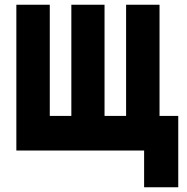

<svg xmlns="http://www.w3.org/2000/svg" viewBox="-20 -635 790 810"><path d="M588 155V0H49V-615H190V-146H281V-615H421V-146H512V-615H653V-146H732V155Z"/></svg>

Font: Martian Mono SemiExpanded
Style: Bold
Weight: 700
Width: 6
Designer: Roman Shamin
Foundry: Evil Martians
Version: Version 1.000